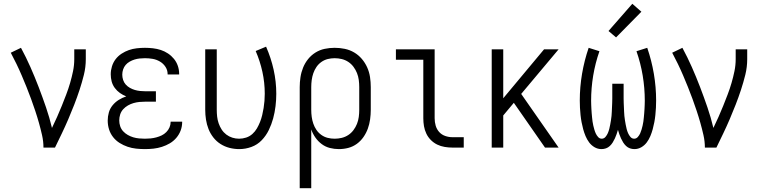

<svg xmlns="http://www.w3.org/2000/svg" viewBox="-20 -781 4040 1016"><path d="M210 0Q210 -33 202.5 -66Q195 -99 186 -131Q177 -163 166.5 -194.5Q156 -226 144.5 -257.5Q133 -289 120.5 -320Q108 -351 95 -381.5Q82 -412 67.5 -442Q53 -472 37 -502L91 -528Q118 -478 141 -426Q164 -374 184.5 -320.5Q205 -267 223.5 -213Q242 -159 255 -104Q269 -133 282 -162Q295 -191 307 -221Q319 -251 330.5 -281Q342 -311 351 -342Q360 -373 366.5 -404.5Q373 -436 373 -468V-520H434V-468Q434 -426 424 -385.5Q414 -345 401 -305.5Q388 -266 373 -227.5Q358 -189 341.5 -150.5Q325 -112 307 -74.5Q289 -37 271 0Z M747 8Q724 8 700.5 5.5Q677 3 655 -4.5Q633 -12 613 -24.5Q593 -37 578.5 -55.5Q564 -74 557 -96.5Q550 -119 550 -143Q550 -165 556 -186Q562 -207 576 -224Q590 -241 608.5 -252.5Q627 -264 648 -271Q630 -278 614.5 -289Q599 -300 587.5 -315.5Q576 -331 571 -349.5Q566 -368 566 -388Q566 -409 572.5 -430Q579 -451 592 -468Q605 -485 623.5 -497Q642 -509 662 -516Q682 -523 704 -525.5Q726 -528 747 -528Q768 -528 789.5 -525.5Q811 -523 831 -516.5Q851 -510 869 -498Q887 -486 900.5 -469.5Q914 -453 921 -432.5Q928 -412 928 -391Q928 -390 928 -389Q928 -388 928 -387H867Q867 -388 867 -388.5Q867 -389 867 -389Q867 -410 855.5 -427.5Q844 -445 826 -455.5Q808 -466 788 -469.5Q768 -473 747 -473Q733 -473 719 -471.5Q705 -470 692 -466Q679 -462 666.5 -455Q654 -448 645 -437.5Q636 -427 631.5 -413.5Q627 -400 627 -386Q627 -372 631.5 -358Q636 -344 645.5 -333.5Q655 -323 667.5 -316Q680 -309 693.5 -305Q707 -301 721.5 -299.5Q736 -298 750 -298H805V-243H750Q734 -243 718 -241.5Q702 -240 686.5 -235.5Q671 -231 657 -223Q643 -215 632 -203Q621 -191 616 -175.5Q611 -160 611 -144Q611 -128 616 -113Q621 -98 631.5 -86.5Q642 -75 656 -67Q670 -59 685 -54.5Q700 -50 716 -48.5Q732 -47 747 -47Q762 -47 777 -48.5Q792 -50 807 -54Q822 -58 835.5 -64.5Q849 -71 860 -82Q871 -93 877 -107Q883 -121 883 -136Q883 -136 883 -136.5Q883 -137 883 -137H944Q944 -136 944 -136Q944 -136 944 -135Q944 -112 936 -90.5Q928 -69 913 -51.5Q898 -34 878.5 -22.5Q859 -11 837 -4Q815 3 792.5 5.5Q770 8 747 8Z M1246 8Q1220 8 1194.5 1.5Q1169 -5 1147 -19Q1125 -33 1109 -53.5Q1093 -74 1083.5 -98Q1074 -122 1070 -148Q1066 -174 1066 -200V-520H1127V-200Q1127 -182 1129 -164Q1131 -146 1137 -128.5Q1143 -111 1153 -95.5Q1163 -80 1177.5 -69Q1192 -58 1209.5 -52.5Q1227 -47 1245 -47Q1264 -47 1282.5 -53Q1301 -59 1315.5 -72Q1330 -85 1339.5 -101.5Q1349 -118 1356 -135.5Q1363 -153 1367.5 -172Q1372 -191 1375 -209.5Q1378 -228 1379.5 -247Q1381 -266 1381 -285Q1381 -344 1368.5 -401Q1356 -458 1333 -511L1388 -534Q1414 -475 1428 -412Q1442 -349 1442 -285Q1442 -252 1438 -219Q1434 -186 1425.5 -154.5Q1417 -123 1402.5 -93Q1388 -63 1365 -39Q1342 -15 1310.5 -3.5Q1279 8 1246 8Z M1566 215V-320Q1566 -346 1570 -372.5Q1574 -399 1584 -423.5Q1594 -448 1610.5 -468.5Q1627 -489 1649.5 -503Q1672 -517 1698 -522.5Q1724 -528 1751 -528Q1778 -528 1804.5 -522.5Q1831 -517 1854 -503.5Q1877 -490 1894.5 -469.5Q1912 -449 1923 -424.5Q1934 -400 1938 -373.5Q1942 -347 1942 -320V-200Q1942 -175 1938.5 -149.5Q1935 -124 1926.5 -100.5Q1918 -77 1903.5 -56Q1889 -35 1868.5 -20Q1848 -5 1823.5 1.5Q1799 8 1773 8Q1749 8 1725.5 2Q1702 -4 1682.5 -18.5Q1663 -33 1649 -53Q1635 -73 1627 -96V215ZM1751 -47Q1770 -47 1788.5 -51.5Q1807 -56 1823 -66.5Q1839 -77 1850.5 -92.5Q1862 -108 1869 -125.5Q1876 -143 1878.5 -162Q1881 -181 1881 -200V-320Q1881 -339 1878.5 -358Q1876 -377 1869 -394.5Q1862 -412 1850.5 -427.5Q1839 -443 1823 -453.5Q1807 -464 1788.5 -468.5Q1770 -473 1751 -473Q1732 -473 1714 -468.5Q1696 -464 1680.5 -453Q1665 -442 1654.5 -426.5Q1644 -411 1638 -393.5Q1632 -376 1629.5 -357.5Q1627 -339 1627 -320V-200Q1627 -181 1629.5 -162.5Q1632 -144 1638 -126.5Q1644 -109 1654.5 -93.5Q1665 -78 1680.5 -67Q1696 -56 1714 -51.5Q1732 -47 1751 -47Z M2374 0Q2354 0 2333 -3.5Q2312 -7 2293.5 -16Q2275 -25 2260 -40Q2245 -55 2236 -74Q2227 -93 2223.5 -113.5Q2220 -134 2220 -155V-465H2075V-520H2280V-155Q2280 -135 2285.5 -116Q2291 -97 2304 -82.5Q2317 -68 2336 -61.5Q2355 -55 2374 -55H2434V0Z M2582 0V-520H2643V-261L2859 -520H2936L2738 -284L2936 0H2864L2699 -237L2643 -170V0Z M3163 8Q3143 8 3126 -2Q3109 -12 3097.5 -27.5Q3086 -43 3078.5 -61Q3071 -79 3066 -97.5Q3061 -116 3057.5 -134.5Q3054 -153 3052 -172.5Q3050 -192 3049 -211Q3048 -230 3048 -249Q3048 -320 3060 -390.5Q3072 -461 3095 -528L3152 -510Q3130 -447 3119 -381Q3108 -315 3108 -248Q3108 -237 3108.5 -226Q3109 -215 3109.5 -204Q3110 -193 3111 -182Q3112 -171 3113 -160Q3114 -149 3115.5 -138Q3117 -127 3119.5 -116.5Q3122 -106 3125 -95.5Q3128 -85 3132.5 -75Q3137 -65 3145 -56Q3153 -47 3164 -47Q3176 -47 3184 -56.5Q3192 -66 3196.5 -76.5Q3201 -87 3204 -98.5Q3207 -110 3209 -121.5Q3211 -133 3213 -144.5Q3215 -156 3216 -167.5Q3217 -179 3217.5 -190.5Q3218 -202 3218.5 -213.5Q3219 -225 3219.5 -236.5Q3220 -248 3220 -260V-338H3280V-260Q3280 -248 3280.5 -236.5Q3281 -225 3281.5 -213.5Q3282 -202 3282.5 -190.5Q3283 -179 3284 -167.5Q3285 -156 3287 -144.5Q3289 -133 3291 -121.5Q3293 -110 3296 -98.5Q3299 -87 3303.5 -76.5Q3308 -66 3316 -56.5Q3324 -47 3336 -47Q3347 -47 3355 -56Q3363 -65 3367.5 -75Q3372 -85 3375 -95.5Q3378 -106 3380.5 -116.5Q3383 -127 3384.5 -138Q3386 -149 3387 -160Q3388 -171 3389 -182Q3390 -193 3390.5 -204Q3391 -215 3391.5 -226Q3392 -237 3392 -248Q3392 -315 3381 -381Q3370 -447 3348 -510L3405 -528Q3428 -461 3440 -390.5Q3452 -320 3452 -249Q3452 -230 3451 -211Q3450 -192 3448 -172.5Q3446 -153 3442.5 -134.5Q3439 -116 3434 -97.5Q3429 -79 3421.5 -61Q3414 -43 3402.5 -27.5Q3391 -12 3374 -2Q3357 8 3337 8Q3325 8 3313.5 4Q3302 0 3293 -8.5Q3284 -17 3277.5 -27.5Q3271 -38 3266 -49Q3261 -60 3257 -71.5Q3253 -83 3250 -94Q3247 -83 3243 -71.5Q3239 -60 3234 -49Q3229 -38 3222.5 -27.5Q3216 -17 3207 -8.5Q3198 0 3186.5 4Q3175 8 3163 8ZM3240 -583 3200 -617 3326 -761 3374 -719Z M3710 0Q3710 -33 3702.5 -66Q3695 -99 3686 -131Q3677 -163 3666.5 -194.5Q3656 -226 3644.5 -257.5Q3633 -289 3620.5 -320Q3608 -351 3595 -381.5Q3582 -412 3567.5 -442Q3553 -472 3537 -502L3591 -528Q3618 -478 3641 -426Q3664 -374 3684.5 -320.5Q3705 -267 3723.5 -213Q3742 -159 3755 -104Q3769 -133 3782 -162Q3795 -191 3807 -221Q3819 -251 3830.5 -281Q3842 -311 3851 -342Q3860 -373 3866.5 -404.5Q3873 -436 3873 -468V-520H3934V-468Q3934 -426 3924 -385.5Q3914 -345 3901 -305.5Q3888 -266 3873 -227.5Q3858 -189 3841.5 -150.5Q3825 -112 3807 -74.5Q3789 -37 3771 0Z"/></svg>

Font: Iosevka SS04 Light
Style: Regular
Weight: 300
Monospace: yes
Designer: Belleve Invis
Foundry: Belleve Invis
Version: Version 19.0.0; ttfautohint (v1.8.4)